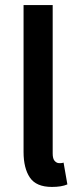

<svg xmlns="http://www.w3.org/2000/svg" viewBox="-20 -726 311 758"><path d="M185 12Q123 12 98 -25Q73 -62 73 -126V-706H188V-120Q188 -99 196 -90.5Q204 -82 213 -82Q217 -82 220.5 -82Q224 -82 231 -84L246 2Q223 12 185 12Z"/></svg>

Font: CV Source Sans Light
Style: Bold
Weight: 600
Designer: Paul D. Hunt
Foundry: Adobe Systems Incorporated
Version: Version 3.001